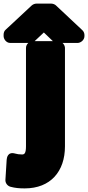

<svg xmlns="http://www.w3.org/2000/svg" viewBox="-108 -794 488 1064"><path d="M14 62C-1 62 -14 60 -24 57C-66 45 -70 81 -71 91L-78 203C-79 219 -68 236 -50 241C-24 248 -1 250 29 250C172 250 252 156 252 17V-528C252 -544 237 -566 214 -566H73C57 -566 36 -551 36 -528V17C36 58 26 62 14 62ZM360 -600C360 -609 356 -620 348 -627L202 -764C197 -769 186 -774 176 -774H94C85 -774 75 -770 68 -764L-77 -629C-84 -623 -88 -613 -88 -602V-594C-88 -578 -74 -556 -51 -556H59C66 -556 78 -560 85 -567L135 -614L184 -567C190 -562 200 -556 210 -556H322C338 -556 360 -571 360 -594Z"/></svg>

Font: Asimov Print
Style: E
Weight: 500
Designer: Google
Version: Version 2.000980; 2014